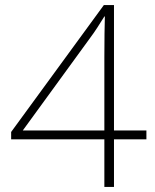

<svg xmlns="http://www.w3.org/2000/svg" viewBox="-20 -738 610 758"><path d="M558 -188V-223H430V-718H390L24 -217V-188H392V0H430V-188ZM392 -512V-223H70L332 -583C359 -619 371 -640 392 -673H394C393 -624 392 -595 392 -512Z"/></svg>

Font: Noto Sans Canadian Aboriginal ExtraLight
Style: Regular
Weight: 200
Designer: Monotype Design Team, Typotheque's Kevin King
Foundry: Monotype Imaging Inc.
Version: Version 2.004